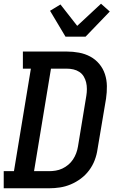

<svg xmlns="http://www.w3.org/2000/svg" viewBox="-27 -1012 647 1032"><path d="M-7 0V-92H48L139 -643H96V-735H331Q365 -735 397.5 -729Q430 -723 458 -708Q486 -693 506.5 -668.5Q527 -644 537 -613.5Q547 -583 547.5 -549.5Q548 -516 543 -482L497 -209Q493 -180 482 -151Q471 -122 452 -96.5Q433 -71 407.5 -52Q382 -33 353.5 -21Q325 -9 295.5 -4.5Q266 0 237 0ZM156 -92H237Q254 -92 272.5 -95Q291 -98 308 -106Q325 -114 340 -126.5Q355 -139 365.5 -155Q376 -171 382.5 -188.5Q389 -206 392 -224L437 -497Q440 -515 440 -533.5Q440 -552 436 -569Q432 -586 423 -601Q414 -616 399.5 -625.5Q385 -635 367.5 -639Q350 -643 331 -643H247ZM325 -815 242 -954 298 -988 388 -873 516 -992 563 -950 433 -815Z"/></svg>

Font: Iosevka Etoile Semibold
Style: Italic
Weight: 600
Italic angle: -9°
Designer: Belleve Invis
Foundry: Belleve Invis
Version: Version 22.1.2; ttfautohint (v1.8.4)